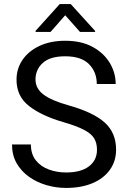

<svg xmlns="http://www.w3.org/2000/svg" viewBox="-20 -923 634 953"><path d="M461.4 -179.7Q461.4 -212.9 447.3 -236.3Q433.1 -259.8 396.5 -278.8Q359.9 -297.9 292.5 -317.4Q187 -348.1 124.5 -396.5Q62 -444.8 62 -527.3Q62 -582.5 92 -626.2Q122.1 -669.9 176.5 -695.3Q231 -720.7 303.7 -720.7Q383.8 -720.7 439.7 -690.2Q495.6 -659.7 524.9 -610.6Q554.2 -561.5 554.2 -505.9H460.4Q460.4 -565.4 421.9 -604.5Q383.3 -643.6 303.7 -643.6Q228.5 -643.6 192.4 -610.6Q156.2 -577.6 156.2 -528.3Q156.2 -483.9 195.6 -453.9Q234.9 -423.8 322.8 -399.4Q443.8 -365.2 500 -314.5Q556.2 -263.7 556.2 -180.7Q556.2 -123 525.4 -80.1Q494.6 -37.1 439 -13.7Q383.3 9.8 308.1 9.8Q258.8 9.8 211.2 -3.9Q163.6 -17.6 124.8 -44.9Q85.9 -72.3 62.7 -112.5Q39.6 -152.8 39.6 -206.1H133.3Q133.3 -157.7 158 -127Q182.6 -96.2 222.7 -81.5Q262.7 -66.9 308.1 -66.9Q381.8 -66.9 421.6 -97.4Q461.4 -127.9 461.4 -179.7ZM331.1 -902.8 452.1 -769.5V-764.6H377L303.7 -847.2L231 -764.6H156.7V-770L276.4 -902.8Z"/></svg>

Font: Vazirmatn FD
Style: Regular
Weight: 400
Designer: Saber Rastikerdar
Foundry: Saber Rastikerdar
Version: Version 33.001